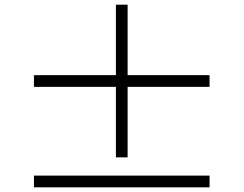

<svg xmlns="http://www.w3.org/2000/svg" viewBox="-20 -808 1040 820"><path d="M525 -136V-437H875V-487H525V-788H475V-487H125V-437H475V-136ZM125 -58V-8H875V-58Z"/></svg>

Font: Noto Serif CJK HK Black
Style: Regular
Weight: 900
Designer: Ryoko NISHIZUKA 西塚涼子 (kana & ideographs); Frank Grießhammer (Latin, Greek & Cyrillic); Wenlong ZHANG 张文龙 (bopomofo); San
Foundry: Adobe
Version: Version 2.001;hotconv 1.1.0;makeotfexe 2.6.0